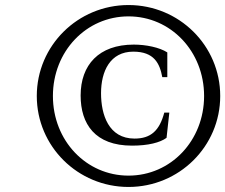

<svg xmlns="http://www.w3.org/2000/svg" viewBox="-20 -727 894 762"><path d="M126 -346C126 -146 289 15 490 15C691 15 854 -146 854 -346C854 -546 691 -707 490 -707C289 -707 126 -546 126 -346ZM190 -346C190 -523 322 -662 490 -662C658 -662 790 -523 790 -346C790 -169 658 -30 490 -30C322 -30 190 -169 190 -346ZM300 -348C300 -235 357 -149 504 -149C568 -149 615 -161 641 -180L652 -280H632C613 -209 579 -177 514 -177C411 -177 381 -272 381 -357C381 -444 417 -522 509 -522C592 -522 614 -475 624 -421H644V-519C613 -539 559 -550 511 -550C372 -550 300 -469 300 -348Z"/></svg>

Font: Heuristica
Style: Italic
Weight: 400
Italic angle: -13°
Version: Version 1.0.1